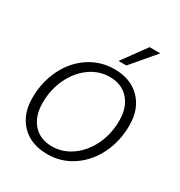

<svg xmlns="http://www.w3.org/2000/svg" viewBox="-165 -803 873 930"><g transform="rotate(30 271.5 -338.5)"><path d="M34 -190Q34 -279 70 -352.5Q106 -426 169.5 -468Q233 -510 311 -510Q401 -510 454.5 -455.5Q508 -401 508 -310Q508 -221 472 -148Q436 -75 373 -32.5Q310 10 232 10Q141 10 87.5 -44.5Q34 -99 34 -190ZM454 -305Q454 -379 415 -422.5Q376 -466 309 -466Q249 -466 198.5 -429.5Q148 -393 118.5 -331Q89 -269 89 -195Q89 -121 127.5 -77.5Q166 -34 233 -34Q293 -34 344 -70.5Q395 -107 424.5 -169Q454 -231 454 -305ZM403 -687H463L350 -554H306Z"/></g></svg>

Font: Sarabun ExtraLight
Style: Italic
Weight: 275
Italic angle: -10°
Designer: Suppakit Chalermlarp | Katatrad Co.,Ltd.
Foundry: Cadson Demak Co.,Ltd.
Version: Version 1.000; ttfautohint (v1.6)